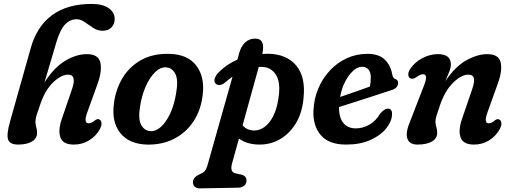

<svg xmlns="http://www.w3.org/2000/svg" viewBox="-20 -744 2676 1002"><path d="M191 -202Q177.5 -164 171.2 -144Q165 -124 165 -109.5Q165 -93.5 169.2 -80.2Q173.5 -67 173.5 -50.5Q173.5 -22 147 -5.8Q120.5 10.5 75 10.5Q30.5 10.5 22 -16.5Q13.5 -43.5 32.5 -110L141 -495Q173 -607.5 252.5 -665.5Q332 -723.5 458.5 -723.5Q515.5 -723.5 547 -701.5Q578.5 -679.5 578.5 -645Q578.5 -619 562 -601.2Q545.5 -583.5 516 -583.5Q489 -583.5 466.2 -598.5Q443.5 -613.5 422.5 -628.5Q401.5 -643.5 379.5 -643.5Q345.5 -643.5 319.8 -616.5Q294 -589.5 275 -526.5L212 -313.5Q261.5 -391.5 319.8 -426.5Q378 -461.5 433.5 -461.5Q494.5 -461.5 504 -416.2Q513.5 -371 487 -300.5L436 -159Q414.5 -100.5 442 -100.5Q449.5 -100.5 457 -103.8Q464.5 -107 475 -115.5Q489 -126 498.5 -120.5Q507.5 -116.5 509.5 -103.2Q511.5 -90 501 -69.5Q481.5 -34 445.5 -11.8Q409.5 10.5 365 10.5Q308.5 10.5 295.2 -26.8Q282 -64 303 -124.5L355.5 -278Q382 -354.5 335.5 -354.5Q300 -354.5 258 -314.8Q216 -275 191 -202Z M864 -463Q960.5 -460.5 1005.2 -400.5Q1050 -340.5 1037.5 -246Q1028 -167.5 988.8 -109Q949.5 -50.5 887.2 -19Q825 12.5 746 10.5Q652.5 7.5 606.8 -51Q561 -109.5 575 -206.5Q584 -278 619.5 -337Q655 -396 716.2 -430.5Q777.5 -465 864 -463ZM767 -59.5Q794 -58.5 820.8 -82.8Q847.5 -107 868.8 -152.8Q890 -198.5 899.5 -260Q911.5 -328 894.5 -359.5Q877.5 -391 845.5 -392.5Q816 -394 788.2 -366.2Q760.5 -338.5 740 -291.8Q719.5 -245 711 -189Q700 -122.5 717 -91.8Q734 -61 767 -59.5Z M1153.5 -312.5Q1140.5 -301.5 1127.2 -300.5Q1114 -299.5 1105 -308Q1095.5 -317.5 1100.8 -334.5Q1106 -351.5 1122.5 -367.5Q1162.5 -408.5 1219 -433L1228 -466.5Q1238 -502.5 1259.5 -522.5Q1281 -542.5 1312 -542.5Q1366.5 -542.5 1349 -462.5Q1364 -463.5 1379 -463.5Q1475 -462 1525.5 -402.5Q1576 -343 1564 -231.5Q1557 -154.5 1523.8 -100Q1490.5 -45.5 1440.2 -17Q1390 11.5 1331.5 10.5Q1267.5 9.5 1227 -21L1190 112.5Q1185.5 130 1189 143.5Q1192.5 157 1210.5 161L1238 167Q1253.5 170.5 1260 178.8Q1266.5 187 1266.5 197.5Q1267 214 1255 224.5Q1243 235 1224.5 235.5L1022.5 239Q1007 239 997 230.8Q987 222.5 987 206.5Q987 195.5 994.5 185.2Q1002 175 1021.5 165.5Q1040.5 158 1048.8 148Q1057 138 1062 121.5L1193.5 -344Q1173.5 -330 1153.5 -312.5ZM1304 -63Q1351 -61.5 1387.8 -109Q1424.5 -156.5 1435 -244.5Q1444 -317 1419.8 -354.2Q1395.5 -391.5 1352.5 -394.5Q1341.5 -395.5 1330.5 -395L1246 -90Q1267.5 -64.5 1304 -63Z M2026 -145.5Q2024 -109 1994.8 -73Q1965.5 -37 1912.5 -13.2Q1859.5 10.5 1786 10.5Q1695.5 10.5 1653.5 -39.5Q1611.5 -89.5 1616 -170Q1619 -230 1641.5 -283Q1664 -336 1702 -376.5Q1740 -417 1789.8 -440Q1839.5 -463 1897 -463Q1957.5 -463 1988.2 -432.8Q2019 -402.5 2027 -355.5Q2031.5 -336 2041 -332.5Q2056.5 -328.5 2057.5 -312Q2058 -299 2049.2 -288.8Q2040.5 -278.5 2018 -272Q1983 -260.5 1934.5 -244.8Q1886 -229 1836.8 -213.2Q1787.5 -197.5 1749.5 -185.5Q1748.5 -130 1772 -102Q1795.5 -74 1837 -74Q1873 -74 1907 -93Q1941 -112 1963.5 -150.5Q1988 -179 2007 -177Q2018 -176 2022.5 -167Q2027 -158 2026 -145.5ZM1869.5 -395.5Q1846.5 -395.5 1823.2 -374.8Q1800 -354 1781.5 -318.5Q1763 -283 1755 -238Q1791.5 -250.5 1834.5 -265.2Q1877.5 -280 1910.5 -292.5Q1915 -312 1915 -341.5Q1915 -366 1903.2 -380.8Q1891.5 -395.5 1869.5 -395.5Z M2123.5 -334.5Q2112 -338 2110.8 -352.5Q2109.5 -367 2120.5 -384Q2143.5 -419 2183.5 -440.2Q2223.5 -461.5 2265 -461.5Q2333 -461.5 2333 -408Q2333 -391 2324.8 -370Q2316.5 -349 2304 -320.5Q2357 -398.5 2414.8 -430Q2472.5 -461.5 2523 -461.5Q2584 -461.5 2593.2 -416.5Q2602.5 -371.5 2575.5 -301L2524.5 -159Q2503 -100.5 2530.5 -100.5Q2537.5 -100.5 2544.8 -103.8Q2552 -107 2562.5 -116Q2576.5 -126 2585.5 -120Q2594.5 -116.5 2596.5 -103.2Q2598.5 -90 2588 -70Q2567.5 -33 2532.2 -11.2Q2497 10.5 2453.5 10.5Q2397 10.5 2383.8 -26.8Q2370.5 -64 2391.5 -124.5L2444 -278Q2457.5 -317 2453 -335.8Q2448.5 -354.5 2424 -354.5Q2388 -354.5 2345.2 -312.8Q2302.5 -271 2277 -197Q2263 -157 2257.8 -139.5Q2252.5 -122 2252.5 -109Q2252.5 -95 2257 -81.2Q2261.5 -67.5 2261.5 -50Q2261.5 -22 2234.5 -5.8Q2207.5 10.5 2159 10.5Q2116 10.5 2105.8 -21Q2095.5 -52.5 2120 -110L2190 -290.5Q2205 -327.5 2203.5 -342Q2202 -356.5 2187 -356.5Q2173 -356.5 2151 -340Q2134.5 -329.5 2123.5 -334.5Z"/></svg>

Font: Fraunces 72pt S100 SemiBold
Style: Italic
Weight: 600
Italic angle: -16°
Version: Version 1.000; ttfautohint (v1.8.3)